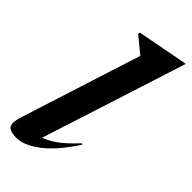

<svg xmlns="http://www.w3.org/2000/svg" viewBox="-243 -788 844 844"><g transform="rotate(45 179.0 -366.0)"><path d="M192 -628.5Q178.5 -639.5 158.2 -656.2Q138 -673 116.5 -690.5L118.5 -699.5L352.5 -744H358L141.5 -69.5Q166 -76.5 200.5 -100.5Q235 -124.5 282.5 -175.5L287.5 -171.5Q223.5 -74 165.2 -31Q107 12 62 12Q19 12 8.8 -6.2Q-1.5 -24.5 13 -68.5Z"/></g></svg>

Font: Newsreader 72pt SemiBold
Style: Italic
Weight: 600
Italic angle: -17°
Designer: Hugues Gentile
Foundry: Production Type
Version: Version 1.003; ttfautohint (v1.8.3)